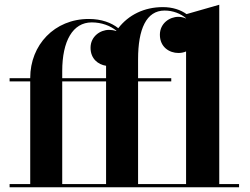

<svg xmlns="http://www.w3.org/2000/svg" viewBox="-20 -790 1053 810"><path d="M20.5 -13.5V0H988.5V-13.5H905V-770L767 -730.5C742 -748.5 708 -760 667 -760C588.5 -760 522 -727 479 -671C450.5 -694 408 -710 354.5 -710C209.5 -710 107.5 -600 107.5 -461.5V-460H20.5V-446.5H107.5V-13.5ZM702.5 -446.5V-460H562.5V-540C562.5 -667 597 -745.5 674.5 -745.5C710 -745.5 742 -732.5 765 -713V-712C754.5 -716.5 743.5 -719 732.5 -719C695 -719 654.5 -691 654.5 -643.5C654.5 -591 695 -566.5 732.5 -566.5C744 -566.5 755 -568.5 765 -573V-13.5H562.5V-446.5ZM242.5 -490C242.5 -617 287 -695.5 367 -695.5C408.5 -695.5 445.5 -681.5 471 -660.5C470.5 -660 470.5 -659.5 470 -659C460.5 -662.5 450 -664 440 -664C402.5 -664 362 -636 362 -588.5C362 -542 394 -517.5 427.5 -512.5V-460H242.5ZM242.5 -13.5V-446.5H427.5V-13.5Z"/></svg>

Font: Bodoni* 16pt
Style: Bold
Weight: 700
Version: Version 2.3